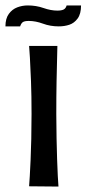

<svg xmlns="http://www.w3.org/2000/svg" viewBox="-43 -686 318 706"><path d="M172 0 64 -1Q65 -13 66.5 -38Q68 -63 69.5 -97.5Q71 -132 72 -175Q73 -218 73 -267Q73 -334 71 -387Q69 -440 67 -473.5Q65 -507 64 -517H168Q168 -509 167 -474.5Q166 -440 165 -386.5Q164 -333 164 -266Q164 -219 165 -177Q166 -135 167 -100Q168 -65 169.5 -39.5Q171 -14 172 0ZM31 -589H-23Q-23 -618 -10.5 -635Q2 -652 20.5 -659Q39 -666 59 -666Q90 -666 117 -656.5Q144 -647 168 -647Q183 -647 191 -651Q199 -655 202 -666H255Q255 -635 242.5 -618Q230 -601 212 -595Q194 -589 173 -589Q142 -589 115 -599Q88 -609 63 -609Q48 -609 41.5 -605Q35 -601 31 -589Z"/></svg>

Font: Truculenta SemiBold
Style: Regular
Weight: 600
Version: Version 1.002